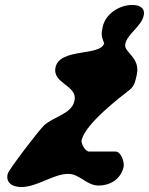

<svg xmlns="http://www.w3.org/2000/svg" viewBox="-20 -694 600 774"><path d="M11 7C2 44 32 60 66 60C130 60 195 7 255 7C302 7 328 54 378 54C422 54 466 30 478 -20C483 -40 468 -83 446 -83H339C324 -83 306 -115 309 -129C324 -195 463 -301 504 -333C524 -350 526 -370 531 -391C548 -464 477 -482 485 -517C494 -558 549 -587 559 -630C567 -663 541 -674 513 -674C463 -674 406 -640 394 -586C388 -560 388 -547 400 -520C386 -466 222 -502 204 -423C189 -356 295 -351 280 -287C268 -233 194 -224 156 -187C130 -160 15 -10 11 7Z"/></svg>

Font: Charger
Style: OversprayIt
Weight: 400
Designer: Jasper
Foundry: Cannot Into Space Fonts
Version: Version 0.980